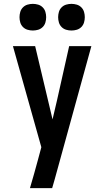

<svg xmlns="http://www.w3.org/2000/svg" viewBox="-20 -759 540 994"><path d="M135 215Q146 179 156 142.5Q166 106 176 70L194 3L47 -520H162L252 -141L275 -239L338 -520H453L263 170L250 215ZM350 -601Q336 -601 322.5 -605Q309 -609 299 -619Q289 -629 285 -642.5Q281 -656 281 -670Q281 -684 285 -697.5Q289 -711 299 -721Q309 -731 322.5 -735Q336 -739 350 -739Q364 -739 377.5 -735Q391 -731 401 -721Q411 -711 415 -697.5Q419 -684 419 -670Q419 -656 415 -642.5Q411 -629 401 -619Q391 -609 377.5 -605Q364 -601 350 -601ZM150 -601Q136 -601 122.5 -605Q109 -609 99 -619Q89 -629 85 -642.5Q81 -656 81 -670Q81 -684 85 -697.5Q89 -711 99 -721Q109 -731 122.5 -735Q136 -739 150 -739Q164 -739 177.5 -735Q191 -731 201 -721Q211 -711 215 -697.5Q219 -684 219 -670Q219 -656 215 -642.5Q211 -629 201 -619Q191 -609 177.5 -605Q164 -601 150 -601Z"/></svg>

Font: Iosevka Term
Style: Bold
Weight: 700
Monospace: yes
Designer: Belleve Invis
Foundry: Belleve Invis
Version: Version 30.0.1